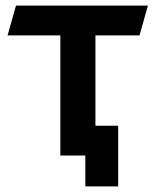

<svg xmlns="http://www.w3.org/2000/svg" viewBox="-20 -554 554 684"><path d="M320 -428H477L507 -534H37L7 -428H195V0H284V110H401V-106H320Z"/></svg>

Font: Talent
Style: Bold
Weight: 600
Designer: Mike Powis
Version: Version 1.001;hotconv 1.0.109;makeotfexe 2.5.65596